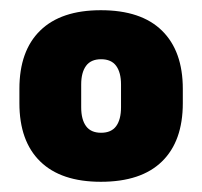

<svg xmlns="http://www.w3.org/2000/svg" viewBox="-20 -667 396 376"><path d="M177.5 -311Q99.5 -311 58.8 -350.8Q18 -390.5 18 -465V-493Q18 -567.5 58.8 -607.2Q99.5 -647 177.5 -647Q256.5 -647 297.2 -607Q338 -567 338 -493V-465Q338 -390.5 297.2 -350.8Q256.5 -311 177.5 -311ZM178 -407Q198 -407 207.5 -420Q217 -433 217 -457V-501.5Q217 -525 207.5 -538Q198 -551 178 -551Q158 -551 148.5 -538Q139 -525 139 -501.5V-457Q139 -433 148.5 -420Q158 -407 178 -407Z"/></svg>

Font: Anek Tamil ExtraBold
Style: Regular
Weight: 800
Designer: Aadarsh Rajan (Tamil), Yesha Goshar (Latin)
Foundry: Ek Type
Version: Version 1.003